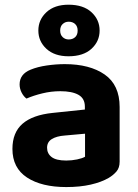

<svg xmlns="http://www.w3.org/2000/svg" viewBox="-20 -761 573 797"><path d="M255.2 -94.6Q278.2 -94.6 300.4 -99.3Q322.6 -104 333 -110.4V-206L248.6 -198.4Q214.8 -195.9 195.1 -183.7Q175.4 -171.6 175.4 -147.7Q175.4 -123.6 194.3 -109.1Q213.2 -94.6 255.2 -94.6ZM248.9 -494.8Q352.6 -494.8 414.6 -451.6Q476.6 -408.4 476.6 -316.8V-89.7Q476.6 -64.6 463.6 -49.3Q450.5 -34 431.2 -22.5Q401.2 -5 356.6 5.3Q312 15.5 255.2 15.5Q152.8 15.5 92.2 -24.1Q31.6 -63.8 31.6 -142.9Q31.6 -211 73.6 -247.4Q115.6 -283.8 198.6 -292.3L332.3 -306.3V-318.3Q332.3 -352.4 305.7 -367.4Q279.1 -382.4 230.4 -382.4Q192.4 -382.4 155.7 -373.4Q119 -364.5 90 -351.8Q78.2 -360.3 69.8 -376.6Q61.4 -393 61.4 -410.6Q61.4 -453.3 107.1 -471.8Q135.6 -483.6 174.1 -489.2Q212.7 -494.8 248.9 -494.8ZM139.2 -634.3Q139.2 -679.1 172.7 -710.3Q206.3 -741.5 264.4 -741.5Q325.8 -741.5 359.7 -710.3Q393.5 -679.1 393.5 -634.3Q393.5 -589.4 359.7 -558.4Q325.8 -527.4 264.4 -527.4Q206.3 -527.4 172.7 -558.4Q139.2 -589.4 139.2 -634.3ZM229.8 -634.2Q229.8 -616.6 240.2 -606.9Q250.5 -597.2 265.2 -597.2Q281.4 -597.2 291.9 -606.7Q302.3 -616.3 302.3 -633.9Q302.3 -651.5 291.9 -661.2Q281.4 -670.9 265.2 -670.9Q250.5 -670.9 240.2 -661.3Q229.8 -651.7 229.8 -634.2Z"/></svg>

Font: Baloo Bhaijaan 2
Style: Regular
Weight: 400
Designer: Sanskriti Dholi, Noopur Datye and Ek Type
Foundry: Ek Type
Version: Version 1.701